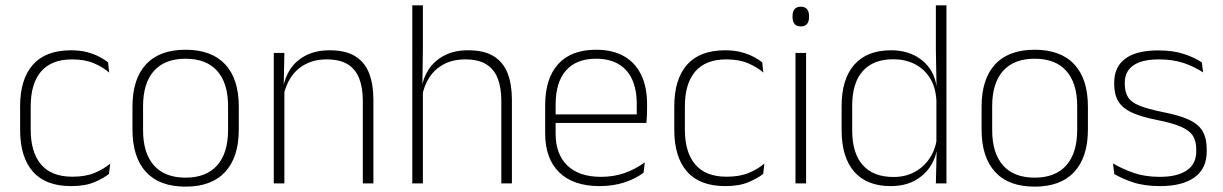

<svg xmlns="http://www.w3.org/2000/svg" viewBox="-20 -684 4560 716"><path d="M245 10Q150 10 102.5 -44.2Q55 -98.5 55 -199.5V-287.5Q55 -388.5 102.5 -442.5Q150 -496.5 245 -496.5Q278.5 -496.5 304.8 -489.5Q331 -482.5 350.5 -472.2Q370 -462 383 -451.5L387 -413.5Q363.5 -434 330 -448.2Q296.5 -462.5 248.5 -462.5Q172 -462.5 133.2 -417.5Q94.5 -372.5 94.5 -287V-200.5Q94.5 -116 133.2 -70.5Q172 -25 250 -25Q299.5 -25 333.5 -39.5Q367.5 -54 391 -74L386.5 -35.5Q366 -19 331.5 -4.5Q297 10 245 10Z M672 12Q574.5 12 524.2 -43Q474 -98 474 -201V-286.5Q474 -389.5 524.5 -444Q575 -498.5 672 -498.5Q769 -498.5 819.8 -444Q870.5 -389.5 870.5 -286.5V-201Q870.5 -98 819.8 -43Q769 12 672 12ZM672 -21.5Q749 -21.5 789.8 -67.2Q830.5 -113 830.5 -199.5V-288Q830.5 -374 790 -419.5Q749.5 -465 672 -465Q594.5 -465 554 -419.5Q513.5 -374 513.5 -288V-199.5Q513.5 -113 554 -67.2Q594.5 -21.5 672 -21.5Z M1333 0V-308Q1333 -356 1320 -390.5Q1307 -425 1277.5 -443.8Q1248 -462.5 1198.5 -462.5Q1153 -462.5 1119 -444.5Q1085 -426.5 1064.5 -395.2Q1044 -364 1037 -324L1026 -356H1036Q1041.5 -394 1062.5 -426Q1083.5 -458 1120.5 -477.2Q1157.5 -496.5 1209.5 -496.5Q1269 -496.5 1304.8 -474.2Q1340.5 -452 1356.5 -410.8Q1372.5 -369.5 1372.5 -311.5V0ZM1001 0V-486.5H1040.5L1038 -362.5L1040.5 -361V0Z M1849.5 0V-308Q1849.5 -356 1836.5 -390.5Q1823.5 -425 1794 -443.8Q1764.5 -462.5 1715 -462.5Q1669 -462.5 1635.2 -444.5Q1601.5 -426.5 1581.2 -395.5Q1561 -364.5 1554 -324L1540.5 -356H1552.5Q1558 -394 1579.2 -426Q1600.5 -458 1637.2 -477.2Q1674 -496.5 1726 -496.5Q1785.5 -496.5 1821.2 -474.2Q1857 -452 1873 -410.8Q1889 -369.5 1889 -311.5V0ZM1517.5 0V-664H1557V-498.5L1555 -359L1557 -355V0Z M2216 10Q2118 10 2065.5 -41.2Q2013 -92.5 2013 -187V-290.5Q2013 -391.5 2061.5 -445Q2110 -498.5 2203 -498.5Q2265 -498.5 2307.2 -474.2Q2349.5 -450 2371.2 -404.8Q2393 -359.5 2393 -295.5V-278Q2393 -265.5 2392.5 -252.8Q2392 -240 2390.5 -225.5H2354Q2354.5 -245.5 2354.5 -263.2Q2354.5 -281 2354.5 -296Q2354.5 -350.5 2337.2 -388Q2320 -425.5 2286.2 -445.2Q2252.5 -465 2203 -465Q2129 -465 2090.5 -421Q2052 -377 2052 -293V-245V-239V-184.5Q2052 -147 2063 -117.5Q2074 -88 2095.2 -67.2Q2116.5 -46.5 2148 -35.5Q2179.5 -24.5 2221 -24.5Q2268 -24.5 2308.5 -38.5Q2349 -52.5 2384.5 -78.5L2380 -40Q2349.5 -17 2307.8 -3.5Q2266 10 2216 10ZM2033 -225.5V-257.5H2380.5V-225.5Z M2684.5 10Q2589.5 10 2542 -44.2Q2494.5 -98.5 2494.5 -199.5V-287.5Q2494.5 -388.5 2542 -442.5Q2589.5 -496.5 2684.5 -496.5Q2718 -496.5 2744.2 -489.5Q2770.5 -482.5 2790 -472.2Q2809.5 -462 2822.5 -451.5L2826.5 -413.5Q2803 -434 2769.5 -448.2Q2736 -462.5 2688 -462.5Q2611.5 -462.5 2572.8 -417.5Q2534 -372.5 2534 -287V-200.5Q2534 -116 2572.8 -70.5Q2611.5 -25 2689.5 -25Q2739 -25 2773 -39.5Q2807 -54 2830.5 -74L2826 -35.5Q2805.5 -19 2771 -4.5Q2736.5 10 2684.5 10Z M2946.5 0V-486.5H2986V0ZM2966.5 -585.5Q2951 -585.5 2943.2 -594.5Q2935.5 -603.5 2935.5 -620.5V-624.5Q2935.5 -641 2943.2 -650Q2951 -659 2966.5 -659Q2981.5 -659 2989.2 -650Q2997 -641 2997 -624.5V-620.5Q2997 -603 2989.2 -594.2Q2981.5 -585.5 2966.5 -585.5Z M3301 10Q3212.5 10 3165.5 -43.8Q3118.5 -97.5 3118.5 -199V-287.5Q3118.5 -389 3165.8 -442.8Q3213 -496.5 3303 -496.5Q3351.5 -496.5 3389.2 -477.8Q3427 -459 3449.2 -425.2Q3471.5 -391.5 3474 -345.5H3487L3472 -309.5Q3469 -360.5 3447 -394.5Q3425 -428.5 3389.8 -445.8Q3354.5 -463 3311 -463Q3237 -463 3197.5 -419Q3158 -375 3158 -290V-197.5Q3158 -112.5 3197.5 -68.2Q3237 -24 3312 -24Q3355.5 -24 3389.2 -41.8Q3423 -59.5 3445 -91.2Q3467 -123 3473.5 -164.5L3486.5 -132.5H3475Q3469.5 -93 3447.5 -60.8Q3425.5 -28.5 3388.8 -9.2Q3352 10 3301 10ZM3470 0 3473 -126.5 3472 -140V-347L3472.5 -359L3470 -497.5V-664H3509.5V0Z M3838.5 12Q3741 12 3690.8 -43Q3640.5 -98 3640.5 -201V-286.5Q3640.5 -389.5 3691 -444Q3741.5 -498.5 3838.5 -498.5Q3935.5 -498.5 3986.2 -444Q4037 -389.5 4037 -286.5V-201Q4037 -98 3986.2 -43Q3935.5 12 3838.5 12ZM3838.5 -21.5Q3915.5 -21.5 3956.2 -67.2Q3997 -113 3997 -199.5V-288Q3997 -374 3956.5 -419.5Q3916 -465 3838.5 -465Q3761 -465 3720.5 -419.5Q3680 -374 3680 -288V-199.5Q3680 -113 3720.5 -67.2Q3761 -21.5 3838.5 -21.5Z M4306 10Q4247.5 10 4205 -4.2Q4162.5 -18.5 4135.5 -35L4130.5 -74.5Q4166.5 -53.5 4208.5 -39Q4250.5 -24.5 4305.5 -24.5Q4370 -24.5 4405.5 -48.5Q4441 -72.5 4441 -119V-127Q4441 -157 4429 -176.8Q4417 -196.5 4386 -210.5Q4355 -224.5 4297.5 -236Q4236 -248 4200.5 -264.5Q4165 -281 4150 -306.8Q4135 -332.5 4135 -371.5V-376Q4135 -434 4176 -465Q4217 -496 4299.5 -496Q4356 -496 4396.5 -482.2Q4437 -468.5 4462 -451L4466.5 -414Q4435 -435 4394.8 -448.8Q4354.5 -462.5 4301.5 -462.5Q4257.5 -462.5 4229.5 -452Q4201.5 -441.5 4188 -422.2Q4174.5 -403 4174.5 -376V-371.5Q4174.5 -340.5 4186.8 -321.2Q4199 -302 4229.8 -289.8Q4260.5 -277.5 4314 -266.5Q4377.5 -254.5 4413.8 -237.5Q4450 -220.5 4465 -194.2Q4480 -168 4480 -128.5V-118.5Q4480 -55.5 4434.8 -22.8Q4389.5 10 4306 10Z"/></svg>

Font: Anek Gurmukhi Medium ExtraLight
Style: Regular
Weight: 250
Version: Version 1.003